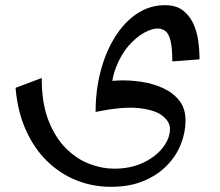

<svg xmlns="http://www.w3.org/2000/svg" viewBox="-20 -411 850 741"><path d="M408 310Q339 310 276.5 285.5Q214 261 163.5 212.5Q113 164 80.5 92.5Q48 21 40 -72L141 -110Q141 -12 167.5 55Q194 122 236 163Q278 204 326.5 222Q375 240 420 240Q484 240 532.5 217Q581 194 608.5 158.5Q636 123 636 86Q636 60 608.5 37Q581 14 518.5 6.5Q456 -1 349 21L371 -94Q398 -99 439 -100.5Q480 -102 524.5 -95.5Q569 -89 608 -71.5Q647 -54 671.5 -23.5Q696 7 696 55Q696 100 678 145.5Q660 191 624 228Q588 265 534 287.5Q480 310 408 310ZM349 21Q349 -63 368.5 -137Q388 -211 424 -268.5Q460 -326 509 -358.5Q558 -391 617 -391Q658 -391 683.5 -372.5Q709 -354 724 -324Q739 -294 744.5 -257Q750 -220 750 -182L645 -174Q645 -227 638 -254.5Q631 -282 618 -291.5Q605 -301 587 -301Q566 -301 536 -284.5Q506 -268 476.5 -234.5Q447 -201 427.5 -150.5Q408 -100 408 -33Z"/></svg>

Font: Marhey Light
Style: Regular
Weight: 300
Designer: Nur Syamsi & Bustanul Arifin
Foundry: Namelatype
Version: Version 1.000